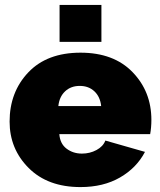

<svg xmlns="http://www.w3.org/2000/svg" viewBox="-20 -750 650 780"><path d="M307 10Q174 10 96.5 -67.5Q19 -145 19 -256Q19 -376 95 -456Q171 -536 307 -536Q442 -536 518.5 -457Q595 -378 595 -263Q595 -232 590 -205H221Q224 -166 250.5 -146Q277 -126 313 -126Q345 -126 372 -140.5Q399 -155 408 -179L569 -133Q535 -68 467.5 -29Q400 10 307 10ZM217 -319H391Q387 -357 363.5 -379Q340 -401 304 -401Q268 -401 244.5 -379Q221 -357 217 -319ZM392 -580H222V-730H392Z"/></svg>

Font: Raleway
Style: Heavy
Weight: 900
Designer: Matt McInerney, Pablo Impallari, Rodrigo Fuenzalida
Foundry: Matt McInerney, Pablo Impallari, Rodrigo Fuenzalida
Version: Version 2.001